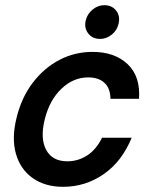

<svg xmlns="http://www.w3.org/2000/svg" viewBox="-20 -710 561 740"><path d="M223.3 10Q153.3 10 105.8 -23.8Q58.3 -57.5 41.2 -117.9Q24.2 -178.3 44.2 -257.5Q63.3 -335 106.7 -391.7Q150 -448.3 209.2 -479.2Q268.3 -510 336.7 -510Q421.7 -510 471.7 -462.9Q521.7 -415.8 515.8 -329.2H405.8Q405 -370.8 382.1 -391.2Q359.2 -411.7 320 -411.7Q262.5 -411.7 216.7 -367.9Q170.8 -324.2 152.5 -250Q134.2 -176.7 157.9 -132.5Q181.7 -88.3 239.2 -88.3Q280.8 -88.3 315.8 -110.8Q350.8 -133.3 373.3 -179.2H487.5Q450 -87.5 379.6 -38.8Q309.2 10 223.3 10ZM365.8 -560Q335.8 -560 319.6 -581.7Q303.3 -603.3 310.8 -632.5Q316.7 -656.7 337.1 -673.3Q357.5 -690 381.7 -690Q411.7 -690 427.9 -668.8Q444.2 -647.5 436.7 -617.5Q430.8 -592.5 410.4 -576.2Q390 -560 365.8 -560Z"/></svg>

Font: Funnel Sans Medium
Style: Italic
Weight: 500
Italic angle: -14.036°
Version: Version 1.000; Beta; Release 5; Build 24; ttfautohint (v1.8.